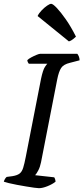

<svg xmlns="http://www.w3.org/2000/svg" viewBox="-30 -986 437 1006"><path d="M174 0Q167 0 149 -2.5Q131 -5 107 -9Q83 -13 59 -17.5Q35 -22 16.5 -26.5Q-2 -31 -10 -34Q-8 -42 -3.5 -49Q1 -56 5 -59L35 -63Q60 -67 72.5 -76.5Q85 -86 91.5 -107Q98 -128 105 -164L185 -573Q195 -620 205.5 -635.5Q216 -651 218 -652H121Q119 -655 116.5 -659Q114 -663 113 -671Q120 -678 134 -685.5Q148 -693 161.5 -698.5Q175 -704 180 -704H375Q379 -700 383 -690.5Q387 -681 387 -670L337 -657Q303 -649 290.5 -630Q278 -611 270 -571L185 -136Q180 -111 170.5 -93Q161 -75 154 -68L254 -57Q257 -53 259 -46Q261 -39 261 -34Q245 -21 219 -10.5Q193 0 174 0ZM331 -769 167 -902Q174 -917 188.5 -932Q203 -947 217 -956.5Q231 -966 238 -966Q247 -966 267.5 -944.5Q288 -923 315 -884.5Q342 -846 368 -794Q364 -790 353 -781Q342 -772 331 -769Z"/></svg>

Font: Texturina Medium
Style: Italic
Weight: 500
Italic angle: -11°
Designer: Guillermo Torres Carreño
Foundry: Omnibus-Type
Version: Version 1.002